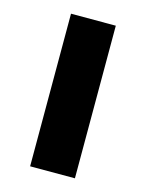

<svg xmlns="http://www.w3.org/2000/svg" viewBox="-85 -566 473 621"><g transform="rotate(15 151.0 -255.5)"><path d="M76 0V-511H226V0Z"/></g></svg>

Font: Overpass Heavy
Style: Regular
Weight: 900
Designer: Delve Withrington, Thomas Jockin
Foundry: Delve Fonts
Version: Version 3.000;DELV;Overpass